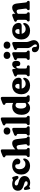

<svg xmlns="http://www.w3.org/2000/svg" viewBox="1950 -2739 1034 4974"><g transform="rotate(-90 2467.0 -252.0)"><path d="M207.3 -52.9Q233.3 -52.9 245.9 -64.2Q258.5 -75.5 258.5 -91.5Q258.5 -101.9 253.9 -110.3Q249.2 -118.7 236.1 -126.3Q223.1 -133.9 198.1 -140.6Q125.4 -160.4 85.1 -182.8Q44.9 -205.2 29 -235Q13 -264.8 13 -306.4Q13 -371.3 57.7 -412.3Q102.4 -453.4 193.8 -453.4Q222.4 -453.4 241.5 -448Q260.7 -442.7 273.9 -437.3Q287.2 -432 297.2 -432Q305.5 -432 311.3 -437.3Q317.1 -442.7 323.8 -448Q330.6 -453.4 341.3 -453.4Q352.7 -453.4 361.6 -445.8Q370.6 -438.2 376.5 -416.2L391.3 -365.9Q398.9 -338 395.4 -318.9Q392 -299.9 376 -293.5Q359 -286.7 342.8 -293.2Q326.6 -299.6 313.8 -317.5Q296.1 -344.2 278.4 -359.7Q260.7 -375.1 242.5 -381.8Q224.3 -388.5 204.8 -388.5Q175.9 -388.5 162.5 -376Q149.1 -363.4 149.1 -346.6Q149.1 -334.3 155.7 -324Q162.4 -313.8 180 -305.1Q197.7 -296.4 230 -288.5Q282.5 -276.3 319.1 -256.4Q355.7 -236.6 374.9 -206.5Q394.2 -176.4 394.2 -133.2Q394.2 -89 371.6 -56.4Q349.1 -23.8 308.8 -5.7Q268.5 12.4 215.6 12.4Q182.2 12.4 163.7 6.7Q145.3 1.1 135.8 -4.7Q126.3 -10.5 119.3 -10.5Q111.4 -10.5 105.7 -4.7Q100 1.1 93.5 6.7Q87.1 12.4 77 12.4Q65.4 12.4 58.5 4.9Q51.5 -2.7 48 -21.5L35.8 -81.8Q30.5 -111.8 33.8 -127.9Q37.1 -144 54.9 -148.4Q70.7 -152.5 85.7 -145Q100.8 -137.5 115.2 -116.5Q138.3 -80.5 158.7 -66.7Q179.1 -52.9 207.3 -52.9Z M845.4 -320.5Q845.4 -283.5 824 -263Q802.6 -242.4 767.6 -242.4Q731.6 -242.4 714 -262.5Q696.4 -282.5 696.4 -314.5V-328.7Q696.4 -350.5 684.4 -362.5Q672.3 -374.4 649.2 -374.4Q627 -374.4 609.1 -361.7Q591.3 -349 581 -324.5Q570.7 -300.1 570.7 -264.7Q570.7 -213.7 588.2 -179.1Q605.8 -144.5 635.6 -127.1Q665.5 -109.8 702.5 -109.8Q737.7 -109.8 760.5 -120.9Q783.4 -132 800.4 -151.9Q811.9 -162.4 818.3 -165.3Q824.7 -168.3 830.8 -168.3Q838.7 -168.3 843.8 -161.8Q848.9 -155.4 848.7 -141.4Q847.6 -101.1 823.5 -66.7Q799.5 -32.3 756.2 -11.1Q713 10 654.5 10Q590.9 10 540.4 -18Q490 -46 461.1 -97.1Q432.2 -148.3 432.2 -217.6Q432.2 -284.1 460.4 -337.5Q488.6 -390.9 540.6 -422.1Q592.6 -453.4 663.3 -453.4Q719.7 -453.4 760.5 -435.1Q801.3 -416.8 823.3 -386.5Q845.4 -356.2 845.4 -320.5Z M1084.1 -711.8V-116.8Q1084.1 -93.7 1086.8 -84.4Q1089.5 -75.1 1097.3 -70.2L1107.4 -65Q1123 -53 1123 -34.2Q1123 0 1090.6 0H919.8Q903.1 0 893.4 -9Q883.8 -18.1 883.8 -34.2Q883.8 -46.7 888.9 -54.7Q894 -62.8 903.8 -69.8L913.1 -74.2Q920.5 -78.3 923.8 -86.6Q927.1 -94.9 927.1 -116.8V-592.6Q927.1 -610.5 923.3 -617.9Q919.4 -625.2 910.5 -629.6L898.4 -632Q887.2 -638.4 882.6 -645.4Q877.9 -652.4 877.9 -663.2Q877.9 -675.6 885.3 -684.6Q892.7 -693.6 911.5 -701.2L992.6 -733.2Q1015.1 -742.2 1027.7 -745.4Q1040.4 -748.6 1051.2 -748.6Q1067.5 -748.6 1075.8 -738.4Q1084.1 -728.3 1084.1 -711.8ZM1069.5 -293.8 1040.2 -329.2 1060 -349.6Q1115 -406.6 1156.6 -430Q1198.3 -453.4 1238.5 -453.4Q1292.6 -453.4 1318.3 -421.1Q1344 -388.8 1350.7 -330L1375.1 -116.8Q1377.5 -95.3 1379.8 -87Q1382.1 -78.7 1389.1 -74.2L1398.4 -69.8Q1407.8 -62.4 1413.3 -54.5Q1418.8 -46.7 1418.8 -34.2Q1418.8 -18.1 1409.1 -9Q1399.5 0 1382.8 0H1210.8Q1178.4 0 1178.4 -34.2Q1178.4 -53.8 1194.4 -65L1204.5 -70.2Q1212.3 -75.1 1216.2 -83.6Q1220.1 -92.1 1217.7 -112.8L1197.7 -269.7Q1193.2 -304.1 1181.7 -321.1Q1170.2 -338.1 1145.7 -338.1Q1131.9 -338.1 1117.1 -331.3Q1102.4 -324.5 1084.8 -308.1Z M1641.3 -415.3V-116.8Q1641.3 -95.3 1644.6 -87Q1647.9 -78.7 1655.3 -74.2L1664.6 -69.8Q1674 -63.2 1679.3 -54.9Q1684.6 -46.7 1684.6 -34.2Q1684.6 -18.1 1674.9 -9Q1665.3 0 1648.6 0H1477Q1459.9 0 1450.5 -9Q1441 -18.1 1441 -34.2Q1441 -46.7 1446.1 -54.9Q1451.2 -63.2 1461 -69.8L1470.3 -74.2Q1477.7 -78.7 1481 -87Q1484.3 -95.3 1484.3 -116.8V-296.1Q1484.3 -314 1480.5 -321.4Q1476.6 -328.7 1467.7 -333.1L1455.6 -335.5Q1444.4 -341.9 1439.8 -348.9Q1435.1 -355.9 1435.1 -366.7Q1435.1 -379.1 1442.5 -388.1Q1449.9 -397.1 1468.7 -404.7L1549.8 -436.7Q1572.3 -445.7 1584.9 -448.9Q1597.6 -452.1 1608.4 -452.1Q1624.7 -452.1 1633 -441.9Q1641.3 -431.8 1641.3 -415.3ZM1559.6 -500.5Q1516.4 -500.5 1491.2 -524.3Q1466.1 -548 1466.1 -587.9Q1466.1 -627.9 1491.2 -651.6Q1516.4 -675.4 1559.6 -675.4Q1602.8 -675.4 1627.9 -651.7Q1653.1 -628 1653.1 -588Q1653.1 -548 1627.9 -524.3Q1602.8 -500.5 1559.6 -500.5Z M1911.1 -711.8V-116.8Q1911.1 -94.9 1914.4 -86.6Q1917.7 -78.3 1925.1 -74.2L1934.4 -69.8Q1944.2 -62.8 1949.3 -54.7Q1954.4 -46.7 1954.4 -34.2Q1954.4 -18.1 1944.7 -9Q1935.1 0 1918.4 0H1746.8Q1730.1 0 1720.4 -9Q1710.8 -18.1 1710.8 -34.2Q1710.8 -46.7 1715.9 -54.7Q1721 -62.8 1730.8 -69.8L1740.1 -74.2Q1747.5 -78.3 1750.8 -86.6Q1754.1 -94.9 1754.1 -116.8V-592.6Q1754.1 -610.5 1750.3 -617.9Q1746.4 -625.2 1737.5 -629.6L1725.4 -632Q1714.2 -638.4 1709.6 -645.4Q1704.9 -652.4 1704.9 -663.2Q1704.9 -675.6 1712.3 -684.6Q1719.7 -693.6 1738.5 -701.2L1819.6 -733.2Q1842.1 -742.2 1854.7 -745.4Q1867.4 -748.6 1878.2 -748.6Q1894.5 -748.6 1902.8 -738.4Q1911.1 -728.3 1911.1 -711.8Z M2294.3 -93.9 2286.7 -96.1V-592.6Q2286.7 -610.5 2282.9 -617.9Q2279 -625.2 2270.1 -629.6L2258 -632Q2246.8 -638.4 2242.2 -645.4Q2237.5 -652.4 2237.5 -663.2Q2237.5 -675.6 2244.9 -684.6Q2252.3 -693.6 2271.1 -701.2L2352.2 -733.2Q2374.7 -742.2 2387.3 -745.4Q2400 -748.6 2410.8 -748.6Q2427.1 -748.6 2435.4 -738.4Q2443.7 -728.3 2443.7 -711.8V-116.8Q2443.7 -95 2447.3 -86.8Q2451 -78.6 2457.7 -74.2L2467 -69.8Q2476.4 -62.4 2481.7 -54.5Q2487 -46.7 2487 -34.2Q2487 -18.1 2477.3 -9Q2467.7 0 2451 0H2364.2Q2335.9 0 2315.1 -20Q2294.3 -40 2294.3 -68ZM1979.7 -208.4Q1979.7 -287.1 2007.2 -341.7Q2034.6 -396.4 2082.9 -424.9Q2131.1 -453.4 2193.4 -453.4Q2246 -453.4 2285.1 -428.7Q2324.3 -404 2351.9 -356.6L2309.8 -301.9Q2291.9 -337.9 2270.7 -352.6Q2249.4 -367.3 2224.2 -367.3Q2200.3 -367.3 2181.7 -351.1Q2163.1 -334.8 2152.4 -303.5Q2141.8 -272.2 2141.8 -226.7Q2141.8 -179.9 2153 -148.8Q2164.3 -117.8 2183.9 -102.5Q2203.5 -87.3 2228.3 -87.3Q2255.2 -87.3 2277.3 -104.4Q2299.4 -121.6 2315.8 -157L2342.7 -121.9Q2307.1 -60.1 2260.6 -25Q2214.1 10 2153.8 10Q2102.4 10 2063.1 -16.6Q2023.7 -43.3 2001.7 -92.5Q1979.7 -141.7 1979.7 -208.4Z M2941 -284.8Q2941 -247.6 2921.5 -227.5Q2902 -207.4 2866.4 -207.4H2616.2V-264.8H2752.8Q2781.3 -264.8 2781.3 -294.1Q2781.3 -334.2 2764.8 -354.3Q2748.2 -374.4 2723.9 -374.4Q2704.1 -374.4 2688.3 -362.5Q2672.5 -350.6 2663.2 -326.5Q2654 -302.5 2654 -265.5Q2654 -184.9 2689.7 -144.5Q2725.5 -104.2 2784.5 -104.2Q2816.4 -104.2 2844.5 -117.3Q2872.6 -130.4 2891.6 -151.9Q2901.5 -161.2 2908.5 -164.7Q2915.5 -168.3 2921.6 -168.3Q2929.5 -168.3 2934.8 -161.8Q2940.1 -155.4 2939.9 -141.4Q2938.8 -102.3 2914.2 -67.7Q2889.6 -33.1 2845 -11.5Q2800.4 10 2739.7 10Q2670.4 10 2619.1 -18.4Q2567.8 -46.8 2539.7 -98.1Q2511.5 -149.5 2511.5 -217.6Q2511.5 -284.9 2538.4 -338.3Q2565.3 -391.7 2617.7 -422.5Q2670.2 -453.4 2745.8 -453.4Q2806.1 -453.4 2849.8 -430.8Q2893.6 -408.2 2917.3 -369.8Q2941 -331.5 2941 -284.8Z M3159.3 -243.4Q3159.3 -315.9 3176.4 -362.3Q3193.5 -408.8 3222.7 -431.1Q3251.9 -453.4 3288.7 -453.4Q3331.2 -453.4 3354.6 -425.6Q3378 -397.9 3378 -342.8Q3378 -291.6 3358.6 -267.5Q3339.3 -243.3 3308 -243.3Q3274.9 -243.3 3258.3 -259.1Q3241.7 -274.9 3241.7 -302.9V-321.6Q3241.7 -335 3236.6 -341.3Q3231.6 -347.6 3221.4 -347.6Q3209.3 -347.6 3199.3 -337Q3189.3 -326.4 3183.5 -305.4Q3177.8 -284.4 3177.8 -252.9ZM3168.6 -410.5 3177.8 -316.4V-116.8Q3177.8 -96.9 3183.3 -86.7Q3188.8 -76.5 3202.2 -74.2L3231.5 -69.8Q3246.9 -67.3 3254 -57.6Q3261.1 -47.9 3261.1 -34.2Q3261.1 -18.9 3251.6 -9.4Q3242.2 0 3223.9 0H3013.5Q2996.8 0 2987.2 -9Q2977.5 -18.1 2977.5 -34.2Q2977.5 -46.7 2982.6 -54.7Q2987.7 -62.8 2997.5 -69.8L3006.8 -74.2Q3014.2 -78.7 3017.5 -86.8Q3020.8 -94.9 3020.8 -116.8V-296.1Q3020.8 -314 3017 -321.4Q3013.1 -328.7 3004.2 -333.1L2992.1 -335.5Q2980.9 -341.9 2976.3 -348.9Q2971.6 -355.9 2971.6 -366.7Q2971.6 -379.1 2979.2 -388.3Q2986.8 -397.5 3005.2 -404.7L3089.9 -438.3Q3108.4 -445.7 3120.8 -448.9Q3133.3 -452.1 3141.3 -452.1Q3152.8 -452.1 3159.3 -443.5Q3165.8 -435 3168.6 -410.5Z M3601.8 -415.3V-116.8Q3601.8 -95.3 3605.1 -87Q3608.4 -78.7 3615.8 -74.2L3625.1 -69.8Q3634.5 -63.2 3639.8 -54.9Q3645.1 -46.7 3645.1 -34.2Q3645.1 -18.1 3635.4 -9Q3625.8 0 3609.1 0H3437.5Q3420.4 0 3411 -9Q3401.5 -18.1 3401.5 -34.2Q3401.5 -46.7 3406.6 -54.9Q3411.7 -63.2 3421.5 -69.8L3430.8 -74.2Q3438.2 -78.7 3441.5 -87Q3444.8 -95.3 3444.8 -116.8V-296.1Q3444.8 -314 3441 -321.4Q3437.1 -328.7 3428.2 -333.1L3416.1 -335.5Q3404.9 -341.9 3400.3 -348.9Q3395.6 -355.9 3395.6 -366.7Q3395.6 -379.1 3403 -388.1Q3410.4 -397.1 3429.2 -404.7L3510.3 -436.7Q3532.8 -445.7 3545.4 -448.9Q3558.1 -452.1 3568.9 -452.1Q3585.2 -452.1 3593.5 -441.9Q3601.8 -431.8 3601.8 -415.3ZM3520.1 -500.5Q3476.9 -500.5 3451.8 -524.3Q3426.6 -548 3426.6 -587.9Q3426.6 -627.9 3451.8 -651.6Q3476.9 -675.4 3520.1 -675.4Q3563.3 -675.4 3588.4 -651.7Q3613.6 -628 3613.6 -588Q3613.6 -548 3588.4 -524.3Q3563.3 -500.5 3520.1 -500.5Z M3865.6 -93.1Q3865.6 -62.5 3872.8 -36.8Q3880.1 -11.2 3889.8 12Q3899.5 35.2 3906.7 57.7Q3914 80.2 3914 104.1Q3914 167.2 3870.6 206.3Q3827.2 245.4 3753.2 245.4Q3702.4 245.4 3668.5 229.3Q3634.6 213.1 3617.7 186.6Q3600.8 160 3600.8 129.9Q3600.8 94.5 3620.1 75.6Q3639.3 56.7 3670.4 56.7Q3701.8 56.7 3719.9 77.8Q3738.1 98.9 3738.1 132.9V148.6Q3738.1 166.8 3746.4 176.8Q3754.8 186.7 3770.7 186.7Q3786.2 186.6 3794.8 176.3Q3803.4 166 3803.4 146.4Q3803.4 128.8 3793.9 111.5Q3784.4 94.1 3770.2 76Q3756 57.8 3741.8 37.6Q3727.6 17.3 3718.1 -5.8Q3708.6 -29 3708.6 -56.5V-296.1Q3708.6 -314 3704.8 -321.4Q3700.9 -328.7 3692 -333.1L3679.9 -335.5Q3668.7 -341.9 3664.1 -348.9Q3659.4 -355.9 3659.4 -366.7Q3659.4 -379.1 3666.8 -388.1Q3674.2 -397.1 3693 -404.7L3774.1 -436.7Q3796.6 -445.7 3809.2 -448.9Q3821.9 -452.1 3832.7 -452.1Q3849 -452.1 3857.3 -441.9Q3865.6 -431.8 3865.6 -415.3ZM3783.9 -500.5Q3740.7 -500.5 3715.6 -524.3Q3690.4 -548 3690.4 -587.9Q3690.4 -627.9 3715.6 -651.6Q3740.7 -675.4 3783.9 -675.4Q3827.1 -675.4 3852.2 -651.7Q3877.4 -628 3877.4 -588Q3877.4 -548 3852.2 -524.3Q3827.1 -500.5 3783.9 -500.5Z M4360.5 -284.8Q4360.5 -247.6 4341 -227.5Q4321.5 -207.4 4285.9 -207.4H4035.7V-264.8H4172.3Q4200.8 -264.8 4200.8 -294.1Q4200.8 -334.2 4184.3 -354.3Q4167.7 -374.4 4143.4 -374.4Q4123.6 -374.4 4107.8 -362.5Q4092 -350.6 4082.7 -326.5Q4073.5 -302.5 4073.5 -265.5Q4073.5 -184.9 4109.2 -144.5Q4145 -104.2 4204 -104.2Q4235.9 -104.2 4264 -117.3Q4292.1 -130.4 4311.1 -151.9Q4321 -161.2 4328 -164.7Q4335 -168.3 4341.1 -168.3Q4349 -168.3 4354.3 -161.8Q4359.6 -155.4 4359.4 -141.4Q4358.3 -102.3 4333.7 -67.7Q4309.1 -33.1 4264.5 -11.5Q4219.9 10 4159.2 10Q4089.9 10 4038.6 -18.4Q3987.3 -46.8 3959.2 -98.1Q3931 -149.5 3931 -217.6Q3931 -284.9 3957.9 -338.3Q3984.8 -391.7 4037.2 -422.5Q4089.7 -453.4 4165.3 -453.4Q4225.6 -453.4 4269.3 -430.8Q4313.1 -408.2 4336.8 -369.8Q4360.5 -331.5 4360.5 -284.8Z M4597.3 -415.3V-116.8Q4597.3 -93.7 4600 -84.4Q4602.7 -75.1 4610.5 -70.2L4620.6 -65Q4636.2 -53 4636.2 -34.2Q4636.2 0 4603.8 0H4433Q4416.3 0 4406.7 -9Q4397 -18.1 4397 -34.2Q4397 -46.7 4402.1 -54.7Q4407.2 -62.8 4417 -69.8L4426.3 -74.2Q4433.7 -78.3 4437 -86.6Q4440.3 -94.9 4440.3 -116.8V-296.1Q4440.3 -314 4436.5 -321.4Q4432.6 -328.7 4423.7 -333.1L4411.6 -335.5Q4400.4 -341.9 4395.8 -348.9Q4391.1 -355.9 4391.1 -366.7Q4391.1 -379.1 4398.5 -388.1Q4405.9 -397.1 4424.7 -404.7L4505.8 -436.7Q4528.3 -445.7 4540.9 -448.9Q4553.6 -452.1 4564.4 -452.1Q4580.7 -452.1 4589 -441.9Q4597.3 -431.8 4597.3 -415.3ZM4582.7 -292.8 4553.4 -328.2 4573.2 -348.6Q4628.4 -405.8 4670.2 -429.6Q4712 -453.4 4752.7 -453.4Q4806.2 -453.4 4831.7 -421.7Q4857.2 -390.1 4863.4 -333.8L4888.3 -116.8Q4890.7 -95.3 4893 -87Q4895.3 -78.7 4902.3 -74.2L4911.6 -69.8Q4921 -62.4 4926.5 -54.5Q4932 -46.7 4932 -34.2Q4932 -18.1 4922.3 -9Q4912.7 0 4896 0H4724Q4691.6 0 4691.6 -34.2Q4691.6 -53.8 4707.6 -65L4717.7 -70.2Q4725.5 -75.1 4729.4 -83.6Q4733.3 -92.1 4730.9 -112.8L4710.5 -273.5Q4706.4 -305.9 4695 -322Q4683.7 -338.1 4659.9 -338.1Q4645.2 -338.1 4630.1 -330.9Q4615.1 -323.6 4597.8 -307.1Z"/></g></svg>

Font: Fraunces 144pt S100 Black
Style: Regular
Weight: 900
Version: Version 1.000